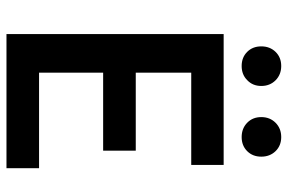

<svg xmlns="http://www.w3.org/2000/svg" viewBox="-164 -702 867 578"><g transform="rotate(90 269.0 -413.5)"><path d="M435.5 -724.6Q418.9 -708 393.1 -708Q367.2 -708 350.1 -724.6Q333 -741.2 333 -767.1Q333 -793 350.1 -810.1Q367.2 -827.1 393.1 -827.1Q418.9 -827.1 435.5 -810.1Q452.1 -793 452.1 -767.1Q452.1 -741.2 435.5 -724.6ZM221.7 -724.6Q205.1 -708 179.2 -708Q153.3 -708 136.7 -724.6Q120.1 -741.2 120.1 -767.1Q120.1 -793 136.7 -810.1Q153.3 -827.1 179.2 -827.1Q205.1 -827.1 222.2 -810.1Q239.3 -793 239.3 -767.1Q239.3 -741.2 221.7 -724.6ZM83 0V-653.8H477.1V-556.2H199.2V-389.2H434.1V-291H199.2V-98.1H486.8V0Z"/></g></svg>

Font: SourceSansPro-Semibold
Style: Regular
Weight: 600
Designer: Paul D. Hunt
Foundry: Adobe Systems Incorporated
Version: Version 2.020;PS 2.0;hotconv 1.0.86;makeotf.lib2.5.63406